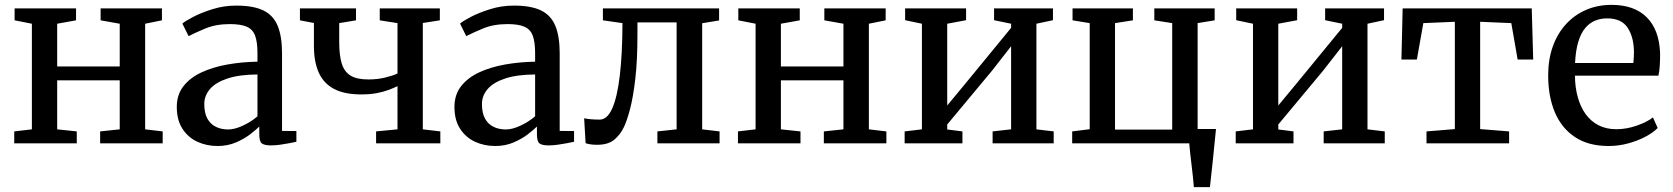

<svg xmlns="http://www.w3.org/2000/svg" viewBox="-20 -589 6873 789"><path d="M38.5 0V-49L111 -57.5V-491.5L40 -505.5V-554.5H292.5V-505.5L215 -491.5V-316H472V-491.5L393.5 -505.5V-554.5H645.5V-505.5L576.5 -491.5V-57.5L648.5 -49V0H391.5V-49L472 -57.5V-259H215V-57.5L295.5 -49V0Z M874 11Q829 11 791 -6.5Q753 -24 729.8 -59.8Q706.5 -95.5 706.5 -149.5Q706.5 -200 734 -235Q761.5 -270 808.5 -291.8Q855.5 -313.5 914.8 -324Q974 -334.5 1038 -335.5V-371Q1038 -416 1028.5 -442Q1019 -468 994.5 -479Q970 -490 924.5 -490Q866.5 -490 822.8 -471.5Q779 -453 755 -440.5L729.5 -492Q739.5 -501.5 772.8 -519Q806 -536.5 852.8 -551.2Q899.5 -566 951 -566Q1021.5 -566 1062.5 -546Q1103.5 -526 1121.2 -482.5Q1139 -439 1139 -370V-51L1198 -50.5V-6.5Q1187 -4 1168.8 -0.5Q1150.5 3 1130.5 5.8Q1110.5 8.5 1093.5 8.5Q1067 8.5 1056.2 0.5Q1045.5 -7.5 1045.5 -37V-69Q1033 -56.5 1008.5 -37.5Q984 -18.5 949.8 -3.8Q915.5 11 874 11ZM917.5 -57Q944.5 -57 978.2 -72.8Q1012 -88.5 1038 -111V-283Q963.5 -282.5 915 -266.5Q866.5 -250.5 843 -223.2Q819.5 -196 819.5 -161.5Q819.5 -124.5 832.2 -101.5Q845 -78.5 867.2 -67.8Q889.5 -57 917.5 -57Z M1525.5 0V-49L1613.5 -57.5V-235Q1597 -227 1575.5 -219Q1554 -211 1526.8 -206Q1499.5 -201 1464.5 -201Q1395.5 -201 1352.8 -223.5Q1310 -246 1290 -290.5Q1270 -335 1270 -400.5V-494.5L1212.5 -505.5V-554.5H1443V-505.5L1374 -494V-415Q1374 -361 1384.5 -327.5Q1395 -294 1420.8 -278.2Q1446.5 -262.5 1494 -262.5Q1531.5 -262.5 1563.8 -270.5Q1596 -278.5 1613.5 -287V-494L1540.5 -505.5V-554.5H1787.5V-505.5L1717.5 -494.5V-57.5L1789.5 -49V0Z M2015 11Q1970 11 1932 -6.5Q1894 -24 1870.8 -59.8Q1847.5 -95.5 1847.5 -149.5Q1847.5 -200 1875 -235Q1902.5 -270 1949.5 -291.8Q1996.5 -313.5 2055.8 -324Q2115 -334.5 2179 -335.5V-371Q2179 -416 2169.5 -442Q2160 -468 2135.5 -479Q2111 -490 2065.5 -490Q2007.5 -490 1963.8 -471.5Q1920 -453 1896 -440.5L1870.5 -492Q1880.5 -501.5 1913.8 -519Q1947 -536.5 1993.8 -551.2Q2040.5 -566 2092 -566Q2162.5 -566 2203.5 -546Q2244.5 -526 2262.2 -482.5Q2280 -439 2280 -370V-51L2339 -50.5V-6.5Q2328 -4 2309.8 -0.5Q2291.5 3 2271.5 5.8Q2251.5 8.5 2234.5 8.5Q2208 8.5 2197.2 0.5Q2186.5 -7.5 2186.5 -37V-69Q2174 -56.5 2149.5 -37.5Q2125 -18.5 2090.8 -3.8Q2056.5 11 2015 11ZM2058.5 -57Q2085.5 -57 2119.2 -72.8Q2153 -88.5 2179 -111V-283Q2104.5 -282.5 2056 -266.5Q2007.5 -250.5 1984 -223.2Q1960.5 -196 1960.5 -161.5Q1960.5 -124.5 1973.2 -101.5Q1986 -78.5 2008.2 -67.8Q2030.5 -57 2058.5 -57Z M2433 6Q2417.5 6 2405.5 4Q2393.5 2 2386.5 -0.5L2380.5 -103Q2391 -100.5 2408 -99Q2425 -97.5 2444.5 -97.5Q2475.5 -97.5 2496 -143.8Q2516.5 -190 2527 -278.5Q2537.5 -367 2538 -494L2457.5 -505.5V-554.5H2935V-505L2865.5 -493.5V-57.5L2937 -49V0H2681.5V-49L2760.5 -57.5V-497H2599.5V-448Q2599.5 -340.5 2590.8 -265.5Q2582 -190.5 2569.5 -142.5Q2557 -94.5 2544.5 -68Q2530 -37 2505 -15.5Q2480 6 2433 6Z M3012.5 0V-49L3085 -57.5V-491.5L3014 -505.5V-554.5H3266.5V-505.5L3189 -491.5V-316H3446V-491.5L3367.5 -505.5V-554.5H3619.5V-505.5L3550.5 -491.5V-57.5L3622.5 -49V0H3365.5V-49L3446 -57.5V-259H3189V-57.5L3269.5 -49V0Z M3697.5 0V-49L3768.5 -57.5V-491.5L3699.5 -506V-554.5H3950V-506L3872.5 -491.5V-155.5L3945 -243L4135 -474.5V-491.5L4065 -506V-554.5H4307V-506L4239 -491.5V-57.5L4310 -49V0H4059V-49L4135 -57.5V-399L4057 -299L3872.5 -77.5V-57L3935 -49V0Z M4886 180Q4884.5 160 4882 136.2Q4879.5 112.5 4876.5 88.2Q4873.5 64 4871 41.2Q4868.5 18.5 4867 0H4386V-49L4458 -58V-494L4387.5 -505.5V-554.5H4635.5V-505.5L4562 -494V-56.5H4797V-494L4723.5 -505.5V-554.5H4971.5V-505.5L4901.5 -494V-59H4977Q4975 -39 4972.5 -14.8Q4970 9.5 4967.5 35.2Q4965 61 4962.2 87Q4959.5 113 4956.8 136.8Q4954 160.5 4952 180Z M5058 0V-49L5129 -57.5V-491.5L5060 -506V-554.5H5310.5V-506L5233 -491.5V-155.5L5305.5 -243L5495.5 -474.5V-491.5L5425.5 -506V-554.5H5667.5V-506L5599.5 -491.5V-57.5L5670.5 -49V0H5419.5V-49L5495.5 -57.5V-399L5417.5 -299L5233 -77.5V-57L5295.5 -49V0Z M5842 0V-49L5958.5 -58.5V-499.5L5829 -494L5802.5 -344.5H5739L5744 -554.5H6274.5L6280.5 -344.5H6216.5L6190.5 -494L6062.5 -499.5V-58.5L6181.5 -49V0Z M6590.5 11Q6507 11 6451.8 -26Q6396.5 -63 6369.2 -128.2Q6342 -193.5 6342 -279Q6342 -345 6361.2 -398.5Q6380.5 -452 6415.5 -490Q6450.5 -528 6498 -548.5Q6545.5 -569 6602.5 -569Q6696 -569 6747.2 -517.8Q6798.5 -466.5 6802 -370Q6802 -340 6800.5 -317.5Q6799 -295 6795 -278H6452Q6452.5 -229.5 6463.8 -189.2Q6475 -149 6496.2 -119.8Q6517.5 -90.5 6549 -74.2Q6580.5 -58 6622 -58Q6664 -58 6706.8 -73Q6749.5 -88 6772.5 -106.5L6792 -63Q6774 -44.5 6742.2 -27.5Q6710.5 -10.5 6671 0.2Q6631.5 11 6590.5 11ZM6452.5 -330H6692Q6693 -339 6693.8 -351.5Q6694.5 -364 6694.5 -373.5Q6694.5 -434.5 6669.2 -474Q6644 -513.5 6584.5 -513.5Q6557.5 -513.5 6534.5 -504Q6511.5 -494.5 6494 -473.5Q6476.5 -452.5 6465.8 -417.2Q6455 -382 6452.5 -330Z"/></svg>

Font: Merriweather 20pt
Style: Regular
Weight: 400
Version: Version 2.100